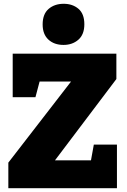

<svg xmlns="http://www.w3.org/2000/svg" viewBox="-20 -993 670 1013"><path d="M24 0V-135L355 -563H189L167 -480H47V-710H594V-576L270 -147H460L475 -230H597V0ZM315 -756Q266 -756 235.5 -784Q205 -812 205 -864Q205 -919 236.5 -946Q268 -973 316 -973Q363 -973 394 -946.5Q425 -920 425 -865Q425 -811 393.5 -783.5Q362 -756 315 -756Z"/></svg>

Font: Bitter Black
Style: Regular
Weight: 900
Designer: Sol Matas, and Bitter project Authors
Foundry: Sol Matas
Version: Version 2.001